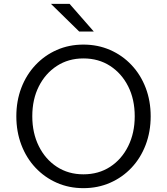

<svg xmlns="http://www.w3.org/2000/svg" viewBox="-20 -963 869 999"><path d="M414 16Q339 16 275.5 -12Q212 -40 164.5 -90.5Q117 -141 91 -209.5Q65 -278 65 -358Q65 -438 91 -506Q117 -574 164.5 -624.5Q212 -675 275.5 -703Q339 -731 414 -731Q489 -731 553 -703Q617 -675 664.5 -624.5Q712 -574 738 -506Q764 -438 764 -358Q764 -278 738 -209.5Q712 -141 664.5 -90.5Q617 -40 553 -12Q489 16 414 16ZM414 -56Q493 -56 553 -95Q613 -134 647 -202.5Q681 -271 681 -358Q681 -446 647 -513.5Q613 -581 553 -620Q493 -659 414 -659Q336 -659 276 -620Q216 -581 182 -513.5Q148 -446 148 -358Q148 -271 182 -202.5Q216 -134 276 -95Q336 -56 414 -56ZM392 -799 245 -943H342L468 -799Z"/></svg>

Font: Wix Madefor Text
Style: Regular
Weight: 400
Designer: Dalton Maag Ltd
Foundry: Dalton Maag Ltd
Version: Version 3.100